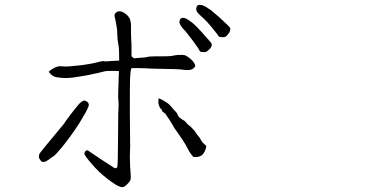

<svg xmlns="http://www.w3.org/2000/svg" viewBox="-20 -754 1540 792"><path d="M852.5 -642.6Q833 -666 819.3 -678.7Q805.7 -690.4 798.3 -698.2Q791 -706.1 790 -711.9Q788.1 -718.8 791 -725.6Q792 -730.5 796.9 -732.4Q801.8 -735.4 809.6 -733.4Q817.4 -732.4 828.1 -726.6Q840.8 -718.8 851.6 -710.9Q865.2 -699.2 884.8 -682.6Q927.7 -643.6 929.2 -638.7Q930.7 -633.8 929.2 -627.9Q927.7 -622.1 921.9 -614.3Q916 -606.4 911.1 -603Q906.2 -599.6 896.5 -600.6Q885.7 -600.6 882.8 -603.5Q882.8 -605.5 852.5 -642.6ZM776.4 -585Q750 -619.1 746.1 -624Q733.4 -636.7 727.5 -645.5Q721.7 -653.3 720.7 -660.2Q718.8 -666 722.7 -672.9Q723.6 -677.7 729.5 -679.7Q734.4 -681.6 741.2 -679.7Q749 -677.7 759.8 -669.9Q771.5 -662.1 781.2 -653.3Q794.9 -640.6 811.5 -622.1Q850.6 -579.1 852.5 -574.2Q854.5 -569.3 852.5 -563.5Q850.6 -557.6 843.8 -550.8Q836.9 -543.9 832 -541Q827.1 -538.1 815.9 -539.1Q804.7 -540 803.7 -543.9Q800.8 -551.8 776.4 -585ZM647.5 -299.8Q645.5 -306.6 641.6 -305.7Q641.6 -305.7 641.6 -306.6Q637.7 -313.5 636.7 -316.4Q631.8 -329.1 633.8 -342.8V-343.8Q633.8 -343.8 633.8 -348.6Q644.5 -345.7 658.2 -336.9Q674.8 -327.1 682.6 -318.4Q688.5 -311.5 693.4 -305.7Q699.2 -299.8 704.1 -293.9Q710 -288.1 711.9 -283.2Q714.8 -273.4 722.7 -267.6Q728.5 -262.7 735.4 -258.8Q741.2 -255.9 744.1 -252.9Q748 -247.1 754.9 -241.2V-240.2Q760.7 -236.3 766.6 -231.4Q776.4 -221.7 782.2 -214.8Q788.1 -205.1 793.9 -198.2V-197.3Q802.7 -188.5 805.7 -182.6Q812.5 -168 820.3 -162.1Q825.2 -156.2 826.2 -156.2L827.1 -155.3H828.1H829.1Q829.1 -155.3 829.1 -154.8Q829.1 -154.3 830.1 -152.3V-150.4L831.1 -149.4Q827.1 -128.9 814.5 -115.2Q801.8 -104.5 780.3 -106.4Q776.4 -106.4 775.4 -108.4V-109.4L774.4 -110.4Q772.5 -113.3 767.6 -119.1Q763.7 -124 760.7 -128.9Q743.2 -163.1 731.4 -179.7L700.2 -224.6Q695.3 -231.4 691.4 -240.2Q683.6 -252 675.8 -264.6Q662.1 -285.2 661.1 -286.1Q648.4 -293 647.5 -299.8ZM516.6 -68.4 518.6 -42Q519.5 -20.5 519.5 -19.5Q518.6 -10.7 514.6 -4.9Q511.7 -1 502.9 7.8Q494.1 15.6 491.2 16.6Q484.4 18.6 479.5 17.6Q470.7 15.6 459 8.8Q443.4 -1 427.7 -12.7Q401.4 -33.2 389.6 -44.9Q372.1 -61.5 350.6 -86.9Q332 -109.4 329.1 -116.2Q326.2 -124 332.5 -130.4Q338.9 -136.7 344.7 -131.8Q349.6 -127.9 398.4 -95.7Q443.4 -66.4 451.2 -61.5Q457 -58.6 460.9 -61.5Q464.8 -64.5 464.8 -74.2Q464.8 -78.1 465.8 -96.7Q466.8 -143.6 466.8 -168Q467.8 -215.8 467.8 -286.1Q467.8 -290 468.8 -304.7Q469.7 -329.1 468.8 -335.9Q465.8 -346.7 469.7 -437.5L470.7 -460.9Q418.9 -462.9 408.2 -459Q392.6 -455.1 380.9 -452.1Q368.2 -450.2 349.6 -445.3Q318.4 -439.5 284.2 -434.6Q250 -429.7 218.8 -434.6Q202.1 -436.5 192.4 -445.3Q181.6 -454.1 181.6 -459Q192.4 -468.8 207 -475.6Q221.7 -482.4 234.4 -480.5Q247.1 -478.5 269.5 -480.5Q293 -482.4 318.4 -485.4Q358.4 -491.2 369.1 -494.1Q402.3 -502.9 408.2 -502Q411.1 -500 421.9 -501Q433.6 -502 446.3 -502.9Q459 -503.9 471.7 -503.9Q471.7 -555.7 468.8 -567.4Q463.9 -590.8 463.9 -609.9Q463.9 -628.9 460.9 -646Q458 -663.1 456.1 -671.9L452.1 -689.5Q453.1 -698.2 460 -703.1Q467.8 -709 477.5 -707Q488.3 -705.1 500 -695.3Q508.8 -688.5 515.6 -676.8Q516.6 -674.8 519.5 -661.1Q520.5 -656.2 520.5 -639.6Q520.5 -627 520.5 -612.3Q520.5 -597.7 521.5 -586.9Q522.5 -576.2 522.5 -557.1Q522.5 -538.1 522.5 -538.1Q522.5 -532.2 522.5 -528.3Q523.4 -525.4 522.5 -522.5Q529.3 -513.7 535.2 -513.7L582 -517.6L589.8 -519.5Q592.8 -519.5 592.8 -520.5Q594.7 -520.5 616.2 -521.5Q625 -521.5 638.7 -521.5Q679.7 -521.5 689.5 -523.4Q703.1 -526.4 712.9 -527.3Q736.3 -528.3 742.2 -526.4Q754.9 -521.5 771.5 -505.9Q782.2 -495.1 785.2 -484.4Q786.1 -479.5 780.3 -473.6Q773.4 -467.8 764.6 -465.8Q752.9 -463.9 739.3 -465.8Q727.5 -467.8 706.1 -468.8L612.3 -470.7Q570.3 -472.7 570.3 -472.7Q543.9 -473.6 521.5 -472.7Q518.6 -463.9 516.6 -433.6Q515.6 -416 515.6 -316.4Q515.6 -302.7 515.6 -288.1L516.6 -180.7Q516.6 -176.8 516.6 -166Q517.6 -155.3 516.6 -140.6Q515.6 -114.3 515.6 -108.4Q515.6 -90.8 516.6 -68.4ZM152.3 -86.9Q148.4 -89.8 144.5 -96.7Q141.6 -99.6 140.6 -105.5Q140.6 -109.4 141.1 -113.8Q141.6 -118.2 145 -123Q148.4 -127.9 166 -149.4L246.1 -246.1V-247.1Q250 -253.9 269.5 -279.3Q290 -306.6 303.7 -322.3Q314.5 -335 325.2 -338.9Q330.1 -340.8 339.8 -334Q344.7 -331.1 345.7 -325.2Q347.7 -320.3 344.7 -314.5Q340.8 -303.7 331.1 -286.1Q315.4 -258.8 303.7 -240.2Q293 -223.6 268.6 -189.5Q246.1 -159.2 235.4 -146.5Q210.9 -117.2 203.1 -111.3Q189.5 -102.5 179.7 -94.7Q169.9 -87.9 162.1 -85.9Z"/></svg>

Font: ToneOZ-YinPZ-Tsuipita-TC
Style: Regular
Weight: 400
Designer: ÂÆ£ÂøóÂáåJeffrey Xuan(jeffreyx@gmail.com, ToneOZ.com) ÈòøÂù§(cjkFonts)
Foundry: ToneOZ
Version: Version 0.24071